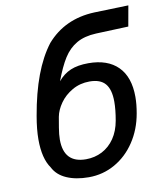

<svg xmlns="http://www.w3.org/2000/svg" viewBox="-85 -819 770 902"><g transform="rotate(-10 300.0 -368.5)"><path d="M97 -63.5Q63 -111.5 63 -202Q63 -250 74 -313Q92.5 -420.5 122.8 -501.2Q153 -582 196.5 -639Q283 -738.5 424.5 -744.5L588.5 -749.5L571 -651.5L416 -645.5Q360 -643 322.8 -621.5Q285.5 -600 260.2 -560Q235 -520 210.5 -454Q236.5 -485.5 270.8 -500Q305 -514.5 356 -514.5Q447.5 -514.5 497 -465Q546.5 -415.5 546.5 -320.5Q546.5 -285 539 -243Q526 -168 487.2 -109.8Q448.5 -51.5 391 -19Q333.5 13.5 266 13.5Q205 13.5 160.8 -5.8Q116.5 -25 97 -63.5ZM436 -226.5Q445 -277.5 445 -315.5Q445 -373.5 421.5 -401.2Q398 -429 346.5 -429Q301 -429 264 -407.8Q227 -386.5 204.5 -354.5Q182 -322.5 176 -290.5L167.5 -240.5Q162 -207.5 162 -184Q162 -72 267.5 -72Q309.5 -72 344.8 -90.2Q380 -108.5 403.8 -143.2Q427.5 -178 436 -226.5Z"/></g></svg>

Font: JuliaMono SemiBoldItalic
Style: Regular
Weight: 600
Italic angle: -9°
Monospace: yes
Designer: cormullion
Foundry: corm
Version: Version 0.049; ttfautohint (v1.8.4)